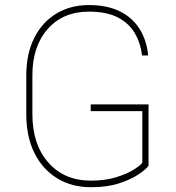

<svg xmlns="http://www.w3.org/2000/svg" viewBox="-20 -741 706 770"><path d="M575.7 -76.2Q564.5 -61 534.9 -41.3Q505.4 -21.5 458 -5.9Q410.6 9.8 344.7 9.8Q267.6 9.8 209 -26.1Q150.4 -62 117.9 -127.7Q85.4 -193.4 85.4 -283.2V-438.5Q85.4 -525.4 117.2 -588.6Q148.9 -651.9 205.6 -686.3Q262.2 -720.7 336.4 -720.7Q409.7 -720.7 460.4 -695.6Q511.2 -670.4 539.8 -625Q568.4 -579.6 574.2 -518.6H549.8Q543.5 -569.3 520 -608.9Q496.6 -648.4 451.9 -671.4Q407.2 -694.3 336.4 -694.3Q232.9 -694.3 171.4 -624.8Q109.9 -555.2 109.9 -439.5V-283.2Q109.9 -162.1 173.6 -89.4Q237.3 -16.6 344.7 -16.6Q399.9 -16.6 442.6 -29.3Q485.4 -42 512.9 -58.6Q540.5 -75.2 550.8 -88.4V-295.4H343.8V-322.3H575.7Z"/></svg>

Font: Robert Sans Thin
Style: Regular
Weight: 100
Designer: Christian Robertson (extended by Adam Twardoch)
Foundry: Google
Version: Version 12.135;April 2, 2019;FontCreator 11.5.0.2425 64-bit;